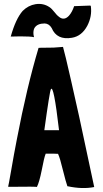

<svg xmlns="http://www.w3.org/2000/svg" viewBox="-20 -941 517 966"><path d="M151 -754Q134 -758 83 -758Q51 -758 34 -757Q59 -846 94 -886Q122 -914 159 -920Q198 -926 229 -905Q240 -898 254 -880Q268 -862 276 -857Q302 -835 327 -862Q343 -880 353 -910L435 -913L437 -910Q444 -859 419 -811Q391 -759 342 -751Q266 -738 240 -800Q227 -822 205 -823Q168 -823 154 -801L151 -795Q145 -776 151 -755ZM454 0Q395 12 320 -4H319Q312 -23 296 -87Q282 -146 272 -167Q265 -168 210 -168Q202 -149 190 -85Q178 -25 166 -1L163 0Q173 -3 23 -1Q22 -1 21 -2Q23 -8 35 -77Q51 -170 65 -241Q115 -503 174 -700Q179 -701 210 -701Q246 -700 297 -705Q306 -675 338 -534L379 -351ZM277 -286Q250 -518 236 -492Q230 -482 203 -286Z"/></svg>

Font: Londrina Solid
Style: Regular
Weight: 400
Designer: Marcelo Magalhaes
Foundry: Marcelo Magalh„es
Version: Version 1.001 2011